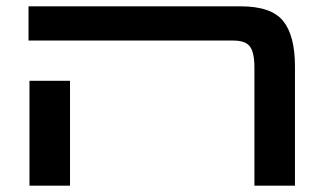

<svg xmlns="http://www.w3.org/2000/svg" viewBox="-20 -586 1024 606"><path d="M783 0V-373Q783 -420 769 -439Q755 -458 716 -458H70V-566H740Q836 -566 873.5 -520Q911 -474 911 -376V0ZM73 0V-331H201V0Z"/></svg>

Font: FiraGO Medium
Style: Regular
Weight: 500
Designer: bBox Type
Foundry: bBox Type GmbH
Version: Version 1.001;PS 001.001;hotconv 1.0.88;makeotf.lib2.5.64775